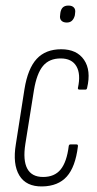

<svg xmlns="http://www.w3.org/2000/svg" viewBox="-20 -664 348 690"><path d="M132 6Q74 7 49.5 -33.5Q25 -74 37 -146L68 -344Q80 -418 112 -452.5Q144 -487 200 -487Q256 -487 282 -449Q308 -411 293 -348Q292 -342 287 -342H266Q259 -342 260 -348Q271 -398 254.5 -426Q238 -454 198 -454Q157 -454 134.5 -427Q112 -400 102 -340L71 -146Q62 -88 78 -58Q94 -28 135 -28Q176 -28 198 -55Q220 -82 227 -139Q228 -145 233 -145H255Q261 -145 260 -138Q251 -64 220 -29.5Q189 5 132 6ZM220 -583Q207 -583 200.5 -590Q194 -597 196 -609L197 -618Q199 -631 206 -637.5Q213 -644 226 -644Q239 -644 245.5 -637Q252 -630 250 -618L249 -609Q246 -597 239 -590Q232 -583 220 -583Z"/></svg>

Font: Sofia Sans Extra Condensed ExtraLight
Style: Italic
Weight: 250
Italic angle: -9°
Version: Version 4.100